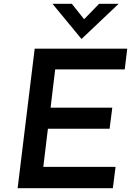

<svg xmlns="http://www.w3.org/2000/svg" viewBox="-20 -982 699 1002"><path d="M161 -728H644L631 -620H268L244 -420H566L552 -310H230L206 -111H583L569 0H72ZM355 -962 429 -869 399 -861 497 -962H599L406 -779H405L254 -962Z"/></svg>

Font: Josefin Sans Thin SemiBold
Style: Italic
Weight: 600
Italic angle: -7°
Version: Version 2.000